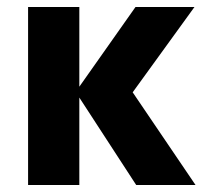

<svg xmlns="http://www.w3.org/2000/svg" viewBox="-20 -527 588 547"><path d="M537 0H368L206 -249V0H60V-507H206V-280L366 -507H534L358 -264Z"/></svg>

Font: Hind Bold
Style: Regular
Weight: 700
Designer: Manushi Parikh, Satya Rajpurohit
Foundry: Indian Type Foundry
Version: Version 1.201;PS 1.0;hotconv 1.0.78;makeotf.lib2.5.61930; tt